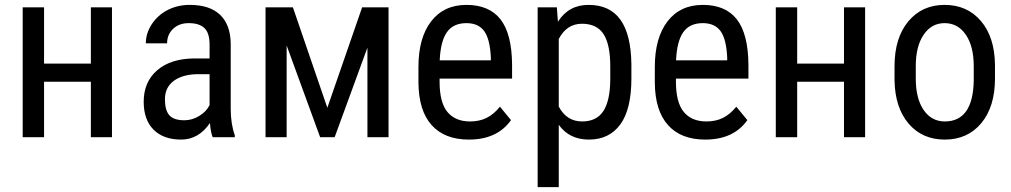

<svg xmlns="http://www.w3.org/2000/svg" viewBox="-20 -558 4114 781"><path d="M435.5 0H349.6V-225.6H159.2V0H72.3V-528.3H159.2V-299.3H349.6V-528.3H435.5Z M845.2 0Q837.4 -17.1 834 -57.6Q788.1 9.8 716.8 9.8Q645 9.8 604.7 -30.5Q564.5 -70.8 564.5 -144Q564.5 -224.6 619.1 -272Q673.8 -319.3 769 -320.3H832.5V-376.5Q832.5 -423.8 811.5 -443.8Q790.5 -463.9 747.6 -463.9Q708.5 -463.9 684.1 -440.7Q659.7 -417.5 659.7 -381.8H573.2Q573.2 -422.4 597.2 -459.2Q621.1 -496.1 661.6 -517.1Q702.1 -538.1 752 -538.1Q833 -538.1 875.2 -497.8Q917.5 -457.5 918.5 -380.4V-113.8Q918.9 -52.7 935.1 -7.8V0ZM730 -68.8Q761.7 -68.8 790.5 -86.4Q819.3 -104 832.5 -130.4V-256.3H783.7Q722.2 -255.4 686.5 -228.8Q650.9 -202.1 650.9 -154.3Q650.9 -109.4 668.9 -89.1Q687 -68.8 730 -68.8Z M1311.5 -119.6 1453.1 -528.3H1560.5V0H1474.6V-364.3L1341.3 0H1282.2L1146 -373V0H1060.1V-528.3H1171.4Z M1887.2 9.8Q1788.6 9.8 1735.8 -49.1Q1683.1 -107.9 1682.1 -221.7V-285.6Q1682.1 -403.8 1733.6 -470.9Q1785.2 -538.1 1877.4 -538.1Q1970.2 -538.1 2016.1 -479Q2062 -419.9 2063 -294.9V-238.3H1768.1V-226.1Q1768.1 -141.1 1800 -102.5Q1832 -64 1892.1 -64Q1930.2 -64 1959.2 -78.4Q1988.3 -92.8 2013.7 -124L2058.6 -69.3Q2002.4 9.8 1887.2 9.8ZM1877.4 -463.9Q1823.7 -463.9 1797.9 -427Q1772 -390.1 1768.6 -312.5H1976.6V-324.2Q1973.1 -399.4 1949.5 -431.6Q1925.8 -463.9 1877.4 -463.9Z M2548.3 -238.8Q2548.3 -113.3 2503.2 -51.8Q2458 9.8 2375.5 9.8Q2295.9 9.8 2252.9 -50.3V203.1H2167V-528.3H2245.1L2249.5 -469.7Q2293 -538.1 2374 -538.1Q2460.9 -538.1 2503.9 -477.5Q2546.9 -417 2548.3 -296.4ZM2462.4 -288.1Q2462.4 -377 2435.1 -419.2Q2407.7 -461.4 2347.2 -461.4Q2285.2 -461.4 2252.9 -399.4V-124.5Q2284.7 -64 2348.1 -64Q2406.7 -64 2434.3 -106.2Q2461.9 -148.4 2462.4 -235.4Z M2848.6 9.8Q2750 9.8 2697.3 -49.1Q2644.5 -107.9 2643.6 -221.7V-285.6Q2643.6 -403.8 2695.1 -470.9Q2746.6 -538.1 2838.9 -538.1Q2931.6 -538.1 2977.5 -479Q3023.4 -419.9 3024.4 -294.9V-238.3H2729.5V-226.1Q2729.5 -141.1 2761.5 -102.5Q2793.5 -64 2853.5 -64Q2891.6 -64 2920.7 -78.4Q2949.7 -92.8 2975.1 -124L3020 -69.3Q2963.9 9.8 2848.6 9.8ZM2838.9 -463.9Q2785.2 -463.9 2759.3 -427Q2733.4 -390.1 2730 -312.5H2938V-324.2Q2934.6 -399.4 2910.9 -431.6Q2887.2 -463.9 2838.9 -463.9Z M3499 0H3413.1V-225.6H3222.7V0H3135.7V-528.3H3222.7V-299.3H3413.1V-528.3H3499Z M3618.7 -288.6Q3618.7 -403.8 3674.6 -470.9Q3730.5 -538.1 3822.3 -538.1Q3914.1 -538.1 3970 -472.7Q4025.9 -407.2 4027.3 -294.4V-238.8Q4027.3 -124 3971.7 -57.1Q3916 9.8 3823.2 9.8Q3731.4 9.8 3676 -55.2Q3620.6 -120.1 3618.7 -231ZM3705.1 -238.8Q3705.1 -157.2 3737.1 -110.6Q3769 -64 3823.2 -64Q3937.5 -64 3940.9 -229V-288.6Q3940.9 -369.6 3908.7 -416.7Q3876.5 -463.9 3822.3 -463.9Q3769 -463.9 3737.1 -416.7Q3705.1 -369.6 3705.1 -289.1Z"/></svg>

Font: Roboto Condensed
Style: Regular
Weight: 400
Designer: Google
Version: Version 2.001047; 2015